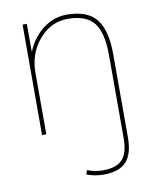

<svg xmlns="http://www.w3.org/2000/svg" viewBox="-85 -595 717 890"><g transform="rotate(-10 273.5 -150.0)"><path d="M451 80V-310Q451 -418 414 -464Q377 -510 291 -510Q212 -510 156.5 -445.5Q101 -381 101 -290V0H81V-520H101V-392H103Q129 -454 179 -492Q229 -530 291 -530Q386 -530 428.5 -478Q471 -426 471 -310V80Q471 158 437.5 194Q404 230 331 230Q287 230 251 215L258 196Q292 210 331 210Q395 210 423 179.5Q451 149 451 80Z"/></g></svg>

Font: Mplus 1p Thin
Style: Regular
Weight: 250
Version: Version 1.061